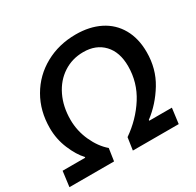

<svg xmlns="http://www.w3.org/2000/svg" viewBox="-166 -910 1113 1088"><g transform="rotate(-30 390.5 -366.0)"><path d="M4 -100H152V-105Q117 -142 89.5 -207.5Q62 -273 62 -345Q62 -457 113 -545Q164 -633 253.5 -682.5Q343 -732 454 -732Q544 -732 611.5 -698Q679 -664 716 -599Q753 -534 753 -444Q753 -336 700.5 -249.5Q648 -163 571 -105V-100H719L706 0H406L418 -81Q509 -144 565.5 -233Q622 -322 622 -428Q622 -520 573 -572Q524 -624 441 -624Q368 -624 310 -586Q252 -548 219.5 -480.5Q187 -413 187 -328Q187 -255 217.5 -188Q248 -121 295 -81L283 0H-9Z"/></g></svg>

Font: Nebula Sans Semibold
Style: Regular
Weight: 600
Italic angle: -9°
Designer: Paul D. Hunt for Adobe (as Source Sans)
Foundry: Nebula Entertainment & Broadcasting LLC
Version: Version 1.010